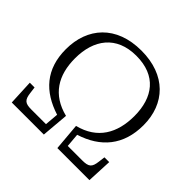

<svg xmlns="http://www.w3.org/2000/svg" viewBox="-178 -904 1084 1084"><g transform="rotate(45 364.0 -362.5)"><path d="M54 0H310L324 -163C188 -197 130 -294 130 -429C130 -578 206 -684 365 -684C524 -684 598 -584 598 -435C598 -300 541 -197 404 -163L418 0H674L681 -151H643L638 -112C632 -62 618 -50 565 -50H451L444 -132C586 -177 671 -275 671 -435C671 -606 560 -725 365 -725C164 -725 57 -600 57 -429C57 -269 143 -177 284 -132L277 -50H159C110 -50 96 -63 90 -112L85 -151H47Z"/></g></svg>

Font: Noto Serif Light
Style: Regular
Weight: 300
Designer: Monotype Design Team
Foundry: Monotype Imaging Inc.
Version: Version 2.013